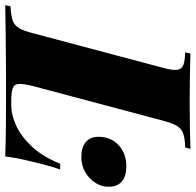

<svg xmlns="http://www.w3.org/2000/svg" viewBox="-75 -721 748 734"><g transform="rotate(90 299.0 -354.0)"><path d="M580 -210Q574 -194 568 -173Q562 -152 556 -128Q551 -109 543 -73.5Q535 -38 530 0Q479 -2 416.5 -2.5Q354 -3 304 -3Q277 -3 235.5 -3Q194 -3 144.5 -2.5Q95 -2 45.5 -1.5Q-4 -1 -48 0L-44 -20Q-10 -22 9 -28Q28 -34 39 -52Q50 -70 59 -106L191 -602Q201 -639 199 -656.5Q197 -674 181.5 -680.5Q166 -687 132 -688L137 -708Q166 -707 217.5 -706Q269 -705 326 -705Q376 -705 421 -706Q466 -707 501 -708L496 -688Q462 -687 443 -680.5Q424 -674 413.5 -656.5Q403 -639 393 -602L261 -106Q252 -70 253 -52Q254 -34 269.5 -28.5Q285 -23 318 -23H336Q370 -23 410.5 -41Q451 -59 490.5 -100Q530 -141 558 -210ZM455 -357Q455 -404 487 -433.5Q519 -463 567 -463Q605 -463 625.5 -446Q646 -429 646 -395Q646 -368 631 -344.5Q616 -321 590.5 -306Q565 -291 533 -291Q495 -291 475 -308Q455 -325 455 -357Z"/></g></svg>

Font: Playfair Display Black
Style: Italic
Weight: 900
Italic angle: -14°
Designer: Claus Eggers Sørensen
Foundry: Claus Eggers Sørensen
Version: Version 1.203